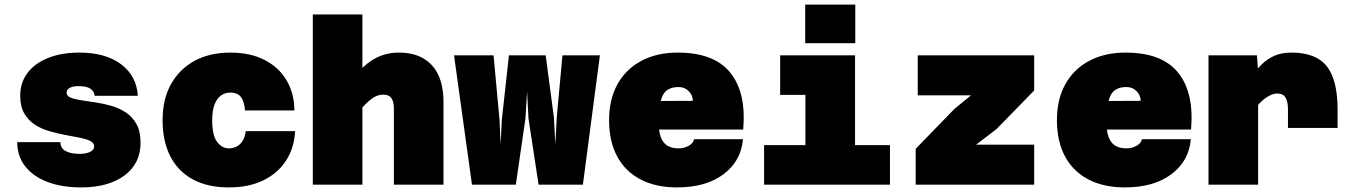

<svg xmlns="http://www.w3.org/2000/svg" viewBox="-20 -804 5890 836"><path d="M333 12Q250 12 187.5 -11.5Q125 -35 90 -79.5Q55 -124 55 -185H243Q243 -159 265.5 -146.5Q288 -134 327 -134Q354 -134 372 -142.5Q390 -151 390 -166Q390 -182 372.5 -190.5Q355 -199 326.5 -204.5Q298 -210 263.5 -216.5Q229 -223 194.5 -233Q160 -243 131.5 -261.5Q103 -280 85.5 -310.5Q68 -341 68 -387Q68 -444 99.5 -486Q131 -528 189 -551.5Q247 -575 325 -575Q440 -575 507.5 -524Q575 -473 580 -387H392Q390 -407 373.5 -418Q357 -429 322 -429Q296 -429 283 -421Q270 -413 270 -401Q270 -386 287.5 -379Q305 -372 333.5 -367.5Q362 -363 396.5 -358Q431 -353 465.5 -343Q500 -333 528.5 -314Q557 -295 574.5 -263.5Q592 -232 592 -183Q592 -92 522 -40Q452 12 333 12Z M976 12Q884 12 819.5 -23Q755 -58 721.5 -123.5Q688 -189 688 -281Q688 -372 724.5 -437.5Q761 -503 827 -539Q893 -575 983 -575Q1069 -575 1131 -543.5Q1193 -512 1227 -455.5Q1261 -399 1262 -323H1047Q1043 -366 1027.5 -383.5Q1012 -401 983 -401Q960 -401 942 -388Q924 -375 914 -348.5Q904 -322 904 -281Q904 -214 925.5 -186Q947 -158 976 -158Q996 -158 1011.5 -166.5Q1027 -175 1037 -191.5Q1047 -208 1050 -233H1265Q1261 -159 1225 -104Q1189 -49 1126 -18.5Q1063 12 976 12Z M1695 0V-334Q1695 -360 1684.5 -376Q1674 -392 1649 -392Q1621 -392 1595.5 -372Q1570 -352 1534 -308L1520 -464Q1564 -523 1612 -549Q1660 -575 1716 -575Q1781 -575 1824.5 -549Q1868 -523 1889.5 -475.5Q1911 -428 1911 -361V0ZM1342 0V-741H1558V0Z M2035 0 1957 -563H2129L2155 -282L2160 -174L2165 -282L2196 -563H2356L2392 -291L2398 -174L2404 -291L2429 -563H2592L2518 0H2325L2281 -289L2275 -405L2268 -289L2226 0Z M2928 12Q2835 12 2768.5 -23Q2702 -58 2667 -123.5Q2632 -189 2632 -281Q2632 -371 2668.5 -437Q2705 -503 2772.5 -539Q2840 -575 2931 -575Q3089 -575 3159.5 -488Q3230 -401 3216 -240H2798L2800 -364L2997 -365Q2996 -390 2978.5 -407.5Q2961 -425 2935 -425Q2883 -425 2865.5 -388Q2848 -351 2848 -271Q2848 -234 2856.5 -209Q2865 -184 2884 -171Q2903 -158 2936 -158Q2958 -158 2978.5 -169Q2999 -180 3002 -198H3215Q3207 -103 3130.5 -45.5Q3054 12 2928 12Z M3487 0V-563H3703V0ZM3307 0V-172H3855V0ZM3377 -391V-563H3595V-391ZM3486 -616V-784H3704V-616Z M3967 0V-156L4136 -330L4208 -389H4057H3976V-563H4483V-410L4319 -242L4230 -174H4391H4483V0Z M4878 12Q4785 12 4718.5 -23Q4652 -58 4617 -123.5Q4582 -189 4582 -281Q4582 -371 4618.5 -437Q4655 -503 4722.5 -539Q4790 -575 4881 -575Q5039 -575 5109.5 -488Q5180 -401 5166 -240H4748L4750 -364L4947 -365Q4946 -390 4928.5 -407.5Q4911 -425 4885 -425Q4833 -425 4815.5 -388Q4798 -351 4798 -271Q4798 -234 4806.5 -209Q4815 -184 4834 -171Q4853 -158 4886 -158Q4908 -158 4928.5 -169Q4949 -180 4952 -198H5165Q5157 -103 5080.5 -45.5Q5004 12 4878 12Z M5588 -247V-328Q5588 -361 5577.5 -379Q5567 -397 5540 -397Q5520 -397 5493 -379Q5466 -361 5437 -320L5419 -462Q5446 -496 5471.5 -521.5Q5497 -547 5528.5 -561Q5560 -575 5603 -575Q5710 -575 5757 -515.5Q5804 -456 5804 -328V-247ZM5242 0V-563H5453L5458 -490V0Z"/></svg>

Font: Azeret Mono Thin Black
Style: Regular
Weight: 900
Version: Version 1.002